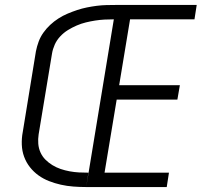

<svg xmlns="http://www.w3.org/2000/svg" viewBox="-20 -755 840 775"><path d="M328 0 449 -735H774L765 -677H505L461 -411H706L696 -353H451L402 -58H662L653 0ZM328 0Q302 0 276 -2Q250 -4 225.5 -9.5Q201 -15 178 -24Q155 -33 135.5 -47Q116 -61 101 -80Q86 -99 77.5 -122Q69 -145 68 -171Q67 -197 72 -223L125 -548Q129 -568 136 -587Q143 -606 155 -623Q167 -640 182.5 -654.5Q198 -669 216 -680.5Q234 -692 253 -700Q272 -708 291.5 -714.5Q311 -721 331 -725Q351 -729 370.5 -731.5Q390 -734 409.5 -734.5Q429 -735 449 -735L440 -677Q421 -677 402 -676Q383 -675 364 -672Q345 -669 326.5 -664.5Q308 -660 289.5 -652Q271 -644 254 -633.5Q237 -623 223 -608Q209 -593 201 -575Q193 -557 190 -539L136 -213Q133 -194 134.5 -175Q136 -156 143.5 -139.5Q151 -123 163.5 -110.5Q176 -98 191.5 -88.5Q207 -79 224.5 -73Q242 -67 261 -63.5Q280 -60 298.5 -59Q317 -58 337 -58Z"/></svg>

Font: Iosevka Aile Light Oblique
Style: Regular
Weight: 300
Italic angle: -9°
Designer: Belleve Invis
Foundry: Belleve Invis
Version: Version 31.1.0; ttfautohint (v1.8.4)